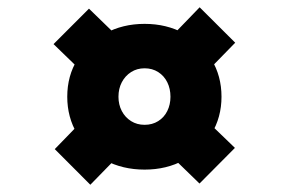

<svg xmlns="http://www.w3.org/2000/svg" viewBox="-20 -575 802 535"><path d="M382.9 -102.4Q321.5 -102.4 272.1 -128.8Q222.8 -155.2 195.1 -201.7Q167.4 -248.1 167.4 -305.4Q167.4 -363.8 195.6 -409.2Q223.8 -454.6 272.6 -481.6Q321.5 -508.5 382.9 -508.5Q444.2 -508.5 492.8 -481.9Q541.4 -455.2 569.3 -409.3Q597.2 -363.3 597.2 -305.4Q597.2 -248.1 569 -201.7Q540.8 -155.2 492.5 -128.8Q444.2 -102.4 382.9 -102.4ZM231.7 -60.2 132.6 -159.5 219.4 -248.9 316.8 -147.4ZM213.4 -370.5 129.2 -452.1 227.9 -550.9 314.4 -466.9ZM382.9 -227.2Q404.4 -227.2 420.8 -237.5Q437.3 -247.8 446.1 -265.6Q455 -283.5 455 -305.4Q455 -328 446.1 -345.8Q437.3 -363.7 420.8 -374.2Q404.4 -384.7 382.9 -384.7Q361.7 -384.7 345.3 -374.2Q328.8 -363.7 319.4 -345.8Q310.1 -328 310.1 -305.4Q310.1 -283.5 319.4 -265.6Q328.8 -247.8 345.3 -237.5Q361.7 -227.2 382.9 -227.2ZM535.9 -63.6 448.2 -148.7 545.2 -249.1 634.6 -162.9ZM543.6 -362 444.9 -460.1 536.3 -554.7 635.4 -456Z"/></svg>

Font: Lexend Peta
Style: Regular
Weight: 400
Designer: Bonnie Shaver-Troup, Thomas Jockin
Foundry: Lexend
Version: Version 1.007